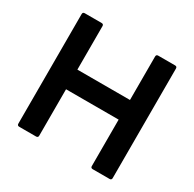

<svg xmlns="http://www.w3.org/2000/svg" viewBox="-159 -905 1088 1075"><g transform="rotate(30 385.0 -367.0)"><path d="M93 0Q80 0 80 -13V-721Q80 -734 93 -734H202Q215 -734 215 -721V-440H555V-721Q555 -734 568 -734H677Q690 -734 690 -721V-13Q690 0 677 0H568Q555 0 555 -13V-313H215V-13Q215 0 202 0Z"/></g></svg>

Font: LINE Seed Sans App
Style: Bold
Weight: 700
Designer: LINE VX Design & Dalton Maag Ltd & Sandoll Inc
Foundry: Dalton Maag Ltd
Version: Version 1.003